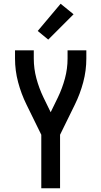

<svg xmlns="http://www.w3.org/2000/svg" viewBox="-20 -1003 540 1023"><path d="M200 0V-285L121 -446Q93 -503 76.5 -565Q60 -627 60 -691V-735H160V-691Q160 -637 174 -585Q188 -533 211 -485L250 -405L289 -485Q312 -533 326 -585Q340 -637 340 -691V-735H440V-691Q440 -627 423.5 -565Q407 -503 379 -446L300 -285V0ZM237 -792 181 -838 303 -983 372 -927Z"/></svg>

Font: Iosevka Term Curly Semibold
Style: Regular
Weight: 600
Designer: Belleve Invis
Foundry: Belleve Invis
Version: Version 32.3.0